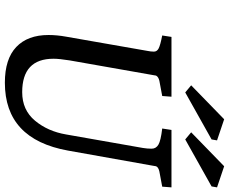

<svg xmlns="http://www.w3.org/2000/svg" viewBox="-98 -858 964 809"><g transform="rotate(90 384.5 -453.0)"><path d="M765 -862 567 -751 537 -776 680 -915 769 -885ZM567 -862 369 -751 339 -776 482 -915 571 -885ZM227 -196Q227 -64 368 -64Q443 -64 488 -118Q533 -172 546 -249L603 -573Q606 -591 606 -609.5Q606 -628 589 -638Q572 -648 521 -654L527 -693H769L766 -654L702 -642Q684 -638 680 -628Q679 -624 678 -616L614 -257Q566 9 328 9Q228 9 177.5 -39Q127 -87 127 -175Q127 -210 134 -249L194 -592Q197 -606 197 -619Q197 -632 183.5 -639Q170 -646 129 -654L135 -693H387L384 -654L320 -642Q303 -638 298 -628Q297 -624 296 -616L234 -264Q227 -220 227 -196Z"/></g></svg>

Font: Poly
Style: Italic
Weight: 400
Italic angle: -10°
Designer: Nicolas Silva
Foundry: Jose Nicolas Silva Schwarzenberg
Version: Version 1.003